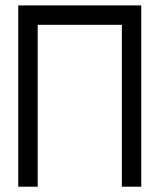

<svg xmlns="http://www.w3.org/2000/svg" viewBox="-20 -704 602 724"><path d="M512.7 -683.6V0H439.5V-610.4H122.1V0H48.8V-683.6Z"/></svg>

Font: Sanitrixie
Style: Regular
Weight: 400
Designer: Jayvee D. Enaguas (Grand Chaos)
Version: Version 1.1 - 6/9/2013